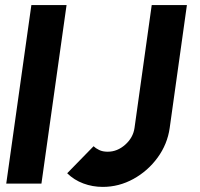

<svg xmlns="http://www.w3.org/2000/svg" viewBox="-20 -720 785 753"><path d="M4.5 0 103 -700H241L142.5 0ZM383 13Q343 13 306.8 -0.5Q270.5 -14 243.5 -40.5L347 -146.5Q355 -138.5 368.8 -131.8Q382.5 -125 402.5 -125Q440 -125 471 -152.5Q502 -180 507.5 -218L575 -700H713L645.5 -218Q636.5 -154.5 598.2 -102Q560 -49.5 503.2 -18.2Q446.5 13 383 13Z"/></svg>

Font: Urbanist ExtraBold
Style: Italic
Weight: 800
Italic angle: -8°
Designer: Corey Hu
Foundry: Corey Hu
Version: Version 1.321; ttfautohint (v1.8.4.7-5d5b)